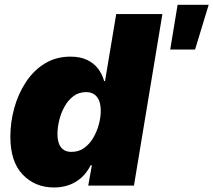

<svg xmlns="http://www.w3.org/2000/svg" viewBox="-20 -787 905 814"><path d="M209 7.8Q128.4 7.8 76.2 -46.9Q23.9 -101.6 23.9 -207Q23.9 -268.6 40.5 -328.9Q57.1 -389.2 89.6 -438.7Q122.1 -488.3 169.7 -517.6Q217.3 -546.9 278.8 -546.9Q320.8 -546.9 349.9 -532.7Q378.9 -518.6 396.5 -494.9Q414.1 -471.2 421.4 -443.4H425.3L472.7 -727.5H668.5L547.9 0H354L369.6 -86.4H364.3Q348.6 -55.2 325.7 -34.4Q302.7 -13.7 273.4 -2.9Q244.1 7.8 209 7.8ZM283.2 -143.1Q313.5 -143.1 336.4 -159.4Q359.4 -175.8 375 -202.1Q390.6 -228.5 398.9 -259Q407.2 -289.6 407.2 -317.9Q407.2 -355.5 391.1 -376Q375 -396.5 344.7 -396.5Q314.5 -396.5 291.7 -379.6Q269 -362.8 253.9 -335.7Q238.8 -308.6 231.2 -277.6Q223.6 -246.6 223.6 -218.3Q223.6 -182.1 238.5 -162.6Q253.4 -143.1 283.2 -143.1ZM701.7 -577.1 732.9 -766.6H864.7L807.1 -577.1Z"/></svg>

Font: Inter 18pt Black
Style: Italic
Weight: 900
Italic angle: -9.3988°
Designer: Rasmus Andersson
Foundry: rsms
Version: Version 4.001;git-66647c0bb